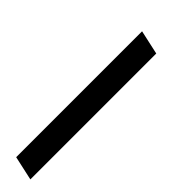

<svg xmlns="http://www.w3.org/2000/svg" viewBox="-61 -107 440 440"><g transform="rotate(-45 158.5 112.5)"><path d="M-83 142H325L338 83H-70Z"/></g></svg>

Font: Noto Serif Condensed Black
Style: Italic
Weight: 900
Width: 3
Italic angle: -12°
Designer: Monotype Design Team
Foundry: Monotype Imaging Inc.
Version: Version 2.013